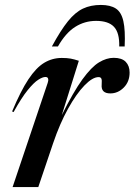

<svg xmlns="http://www.w3.org/2000/svg" viewBox="-20 -757 544 777"><path d="M173 -421.5Q176.5 -431 174.8 -438.2Q173 -445.5 164 -445.5Q152.5 -445.5 134.8 -434.2Q117 -423 92 -392.2Q67 -361.5 35 -303.5L29 -306Q63.5 -388.5 94.8 -435.8Q126 -483 158.8 -502.8Q191.5 -522.5 230 -522.5Q251.5 -522.5 266.2 -519.8Q281 -517 299 -511L230 -291Q277 -385.5 313.5 -435.8Q350 -486 380.5 -504.5Q411 -523 440 -523Q473 -523 488.8 -506.8Q504.5 -490.5 504.5 -463.5Q504.5 -426.5 481 -402.8Q457.5 -379 426.5 -379Q388 -379 391.5 -415Q393 -433.5 390 -439.2Q387 -445 379 -445Q354.5 -445 321.8 -411.2Q289 -377.5 255.5 -317.2Q222 -257 195 -177.5L135 0H31ZM369 -672.5Q322.5 -672.5 284 -648Q245.5 -623.5 214.5 -569H190Q225.5 -634.5 255 -671Q284.5 -707.5 315.8 -722.2Q347 -737 388 -737Q426.5 -737 448.8 -722.5Q471 -708 479.2 -671.5Q487.5 -635 484.5 -569H462.5Q464 -624 441.5 -648.2Q419 -672.5 369 -672.5Z"/></svg>

Font: Newsreader Display Medium
Style: Italic
Weight: 500
Italic angle: -17°
Designer: Hugues Gentile
Foundry: Production Type
Version: Version 1.001